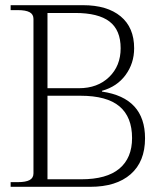

<svg xmlns="http://www.w3.org/2000/svg" viewBox="-20 -720 611 740"><path d="M21 -18H49Q79 -18 94 -26Q109 -34 109 -52V-647Q109 -665 94 -673Q79 -681 49 -681H21V-700H300Q393 -700 445 -657Q497 -614 497 -534Q497 -476 464 -431Q431 -386 373 -370V-367Q539 -343 539 -187Q539 -97 483.5 -48.5Q428 0 328 0H21ZM284 -380Q356 -380 400.5 -423Q445 -466 445 -534Q445 -604 402 -637Q359 -670 270 -670H163V-380ZM293 -29Q391 -29 440 -70Q489 -111 489 -188Q489 -269 440.5 -310Q392 -351 290 -351H163V-29Z"/></svg>

Font: Taviraj ExtraLight
Style: Regular
Weight: 200
Designer: Katatrad Team
Foundry: CadsonDemak
Version: Version 1.030